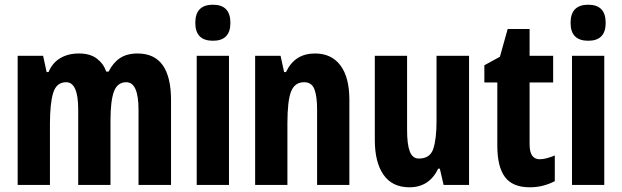

<svg xmlns="http://www.w3.org/2000/svg" viewBox="-20 -785 2641 815"><path d="M564 -558Q706 -558 706 -360V0H568V-319Q568 -436 516 -436Q478 -436 463.5 -396Q449 -356 449 -274V0H312V-320Q312 -436 261 -436Q220 -436 206 -391.5Q192 -347 192 -258V0H55V-548H163L178 -479H186Q202 -518 235.5 -538Q269 -558 315 -558Q363 -558 391.5 -536Q420 -514 431 -481H441Q460 -519 489.5 -538.5Q519 -558 564 -558Z M884 -765Q958 -765 958 -688Q958 -612 884 -612Q809 -612 809 -688Q809 -765 884 -765ZM952 -548V0H815V-548Z M1317 -558Q1387 -558 1425 -507.5Q1463 -457 1463 -361V0H1326V-320Q1326 -377 1314.5 -406.5Q1303 -436 1271 -436Q1231 -436 1215.5 -396.5Q1200 -357 1200 -261V0H1063V-548H1171L1186 -479H1194Q1231 -558 1317 -558Z M1971 -548V0H1863L1847 -69H1840Q1802 10 1718 10Q1645 10 1608 -43Q1571 -96 1571 -191V-548H1708V-233Q1708 -172 1719.5 -142Q1731 -112 1758 -112Q1806 -112 1819.5 -154Q1833 -196 1833 -271V-548Z M2271 -109Q2285 -109 2301.5 -113.5Q2318 -118 2335 -125V-16Q2312 -4 2285.5 3Q2259 10 2229 10Q2156 10 2123.5 -33.5Q2091 -77 2091 -167V-435H2036V-508L2102 -544L2135 -662H2228V-548H2328V-435H2228V-172Q2228 -109 2271 -109Z M2477 -765Q2551 -765 2551 -688Q2551 -612 2477 -612Q2402 -612 2402 -688Q2402 -765 2477 -765ZM2545 -548V0H2408V-548Z"/></svg>

Font: Noto Sans Bengali ExtraCondensed
Style: Bold
Weight: 700
Width: 2
Designer: Joana Ranito - Universal Thirst; Jelle Bosma - Monotype Design Team
Foundry: Universal Thirst ehf.
Version: Version 3.000; ttfautohint (v1.8.4.7-5d5b)